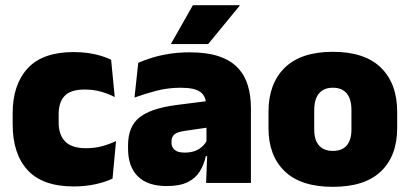

<svg xmlns="http://www.w3.org/2000/svg" viewBox="-20 -708 1586 743"><path d="M265.5 13.5Q145 13.5 87 -49.5Q29 -112.5 29 -227V-269.5Q29 -380.5 87 -443.5Q145 -506.5 265 -506.5Q294.5 -506.5 321 -502.8Q347.5 -499 370 -492.2Q392.5 -485.5 410 -477L424 -332.5Q399.5 -345 371 -353.2Q342.5 -361.5 307.5 -361.5Q253.5 -361.5 230.2 -337Q207 -312.5 207 -266.5V-234Q207 -186 232.5 -160.2Q258 -134.5 312.5 -134.5Q346.5 -134.5 374.2 -142Q402 -149.5 429 -162L415.5 -17Q388 -3.5 349 5Q310 13.5 265.5 13.5Z M777.5 0 782.5 -126 779 -130.5V-283.5L777.5 -301.5Q777.5 -336 755.2 -352.2Q733 -368.5 679.5 -368.5Q631 -368.5 586.2 -357Q541.5 -345.5 500.5 -330.5L515 -465Q540 -476 570.5 -485.2Q601 -494.5 637 -500Q673 -505.5 713.5 -505.5Q782 -505.5 827.8 -489.8Q873.5 -474 900.5 -445.2Q927.5 -416.5 939.2 -377Q951 -337.5 951 -290V0ZM625 12Q551 12 513.2 -25.8Q475.5 -63.5 475.5 -133V-145.5Q475.5 -219.5 520.8 -254.5Q566 -289.5 665.5 -302L791 -318L801.5 -217L695 -201.5Q666 -197.5 654.8 -187.8Q643.5 -178 643.5 -159V-157Q643.5 -139.5 655.2 -128.5Q667 -117.5 694.5 -117.5Q717.5 -117.5 734.2 -123.8Q751 -130 762.2 -140.5Q773.5 -151 780 -163.5L805 -103.5H776.5Q769 -70 752.8 -44Q736.5 -18 706 -3Q675.5 12 625 12ZM726.5 -688H907.5V-686L785.5 -537.5H642V-539Z M1268 15Q1144.5 15 1081.8 -45.2Q1019 -105.5 1019 -212.5V-275Q1019 -384.5 1082 -446Q1145 -507.5 1268 -507.5Q1391.5 -507.5 1454.2 -446Q1517 -384.5 1517 -275V-212.5Q1517 -105.5 1454.5 -45.2Q1392 15 1268 15ZM1268 -124Q1303.5 -124 1321.8 -145.2Q1340 -166.5 1340 -206V-282Q1340 -324.5 1321.8 -346.5Q1303.5 -368.5 1268 -368.5Q1233 -368.5 1214.5 -346.5Q1196 -324.5 1196 -282V-206Q1196 -166.5 1214.5 -145.2Q1233 -124 1268 -124Z"/></svg>

Font: Anek Latin Medium ExtraBold
Style: Regular
Weight: 800
Version: Version 1.003